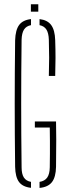

<svg xmlns="http://www.w3.org/2000/svg" viewBox="-20 -896 330 920"><path d="M128.5 4Q88.5 -0.5 71 -24.2Q53.5 -48 52.5 -96.5Q51.5 -176.5 51 -251.5Q50.5 -326.5 50.5 -399.8Q50.5 -473 51 -548Q51.5 -623 52.5 -703Q54 -752 71.5 -776Q89 -800 128.5 -804.5V-775.5Q105.5 -771 95 -754.2Q84.5 -737.5 83.5 -706Q82.5 -625 82 -549.2Q81.5 -473.5 81.5 -400Q81.5 -326.5 82 -250.8Q82.5 -175 83.5 -94Q83.5 -63 94 -46Q104.5 -29 128.5 -24.5ZM169.5 4.5V-24.5Q194.5 -28.5 206.2 -45.2Q218 -62 218.5 -94Q219 -127.5 219.2 -158.5Q219.5 -189.5 219.2 -220.5Q219 -251.5 218.5 -285H147V-314H248.5Q249.5 -278.5 249.5 -227.8Q249.5 -177 248.5 -96.5Q247.5 -47.5 229 -23.5Q210.5 0.5 169.5 4.5ZM214 -532Q215.5 -578 215.5 -619.2Q215.5 -660.5 214 -706Q213 -737.5 202.5 -754.2Q192 -771 169.5 -775.5V-804.5Q207.5 -800 225.2 -776Q243 -752 244.5 -703.5Q246 -658.5 246 -618.2Q246 -578 244.5 -532ZM128 -840V-875.5H163.5V-840Z"/></svg>

Font: Big Shoulders Stencil Display Thin ExtraLight
Style: Regular
Weight: 250
Version: Version 2.001